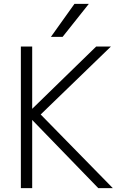

<svg xmlns="http://www.w3.org/2000/svg" viewBox="-20 -972 631 993"><path d="M439.5 -952.1 303.7 -781.2H243.2L365.2 -952.1ZM146.5 -409.2 477.5 -731.4H553.7L190.4 -379.9L563.5 1H488.3L146.5 -351.6V1H87.9V-731.4H146.5Z"/></svg>

Font: Gen Shin Gothic Light
Style: Regular
Weight: 200
Designer: [Source Han Sans]
Ryoko NISHIZUKA  (kana & ideographs); Paul D. Hunt (Latin, Greek & Cyrillic); Wenlong ZHANG  (bopomofo
Version: Version 1.002.20150607